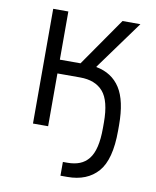

<svg xmlns="http://www.w3.org/2000/svg" viewBox="-80 -562 670 824"><g transform="rotate(10 255.0 -150.0)"><path d="M85 -500H151V-290H241L387 -500H465L311 -288V-286Q380 -273 415 -218.5Q450 -164 450 -57V-33Q450 93 403 146.5Q356 200 270 200H240V140H260Q290 140 313 131Q336 122 352 102Q368 82 376 48.5Q384 15 384 -33V-57Q384 -152 350 -191Q316 -230 250 -230H151V0H85Z"/></g></svg>

Font: PT Root UI
Style: Regular
Weight: 400
Designer: Vitaly Kuzmin
Foundry: ParaType Ltd.
Version: Version 2.001G